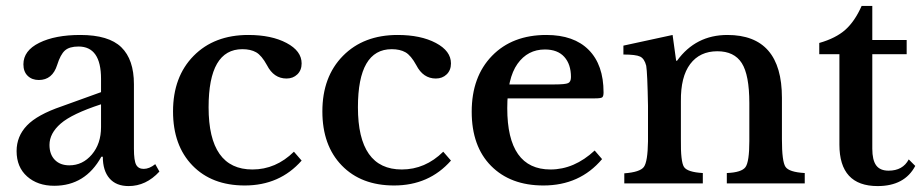

<svg xmlns="http://www.w3.org/2000/svg" viewBox="-20 -619 3116 648"><path d="M321 -190V-267Q223 -235 185 -202Q147 -169 147 -130Q147 -98 165 -79.5Q183 -61 214 -61Q259 -61 290 -97.5Q321 -134 321 -190ZM188 -260 321 -308V-353Q321 -462 245 -462Q214 -462 199 -448.5Q184 -435 173 -400Q157 -349 111 -349Q88 -349 73.5 -363Q59 -377 59 -402Q59 -448 112.5 -474.5Q166 -501 251 -501Q347 -501 389.5 -459.5Q432 -418 432 -335V-117Q432 -77 439.5 -63Q447 -49 465 -49Q484 -49 504 -65L518 -40Q473 9 414 9Q372 9 349.5 -17Q327 -43 327 -90H322Q268 8 163 8Q107 8 71.5 -23.5Q36 -55 36 -109Q36 -159 71 -195.5Q106 -232 188 -260Z M972 -107 998 -77Q924 7 806 7Q695 7 629.5 -60.5Q564 -128 564 -243Q564 -360 633.5 -430.5Q703 -501 818 -501Q896 -501 947 -474Q998 -447 998 -405Q998 -382 983.5 -368Q969 -354 947 -354Q904 -354 881 -399Q863 -432 844.5 -442.5Q826 -453 798 -453Q684 -453 684 -257Q684 -47 832 -47Q911 -47 972 -107Z M1476 -107 1502 -77Q1428 7 1310 7Q1199 7 1133.5 -60.5Q1068 -128 1068 -243Q1068 -360 1137.5 -430.5Q1207 -501 1322 -501Q1400 -501 1451 -474Q1502 -447 1502 -405Q1502 -382 1487.5 -368Q1473 -354 1451 -354Q1408 -354 1385 -399Q1367 -432 1348.5 -442.5Q1330 -453 1302 -453Q1188 -453 1188 -257Q1188 -47 1336 -47Q1415 -47 1476 -107Z M1664 -334H1850Q1888 -334 1897.5 -338.5Q1907 -343 1907 -359Q1907 -402 1884.5 -427Q1862 -452 1819 -452Q1761 -452 1726.5 -403.5Q1692 -355 1692 -254Q1692 -47 1838 -47Q1918 -47 1987 -111L2012 -82Q1937 7 1814 7Q1703 7 1637.5 -59Q1572 -125 1572 -242Q1572 -360 1640.5 -430.5Q1709 -501 1824 -501Q1917 -501 1967 -450.5Q2017 -400 2017 -307Q2017 -294 2012.5 -290.5Q2008 -287 1988 -287H1661Z M2262 -414H2265Q2328 -501 2435 -501Q2619 -501 2619 -289V-149Q2619 -74 2631 -56Q2643 -38 2696 -35V0H2433V-35Q2483 -37 2496 -55Q2509 -73 2509 -143V-271Q2509 -366 2483.5 -406Q2458 -446 2401 -446Q2342 -446 2309.5 -403Q2277 -360 2278 -277V-149Q2277 -73 2288.5 -55.5Q2300 -38 2352 -35V0H2087V-34Q2140 -38 2153 -55.5Q2166 -73 2167 -142V-262Q2165 -373 2161 -397Q2155 -421 2140.5 -428Q2126 -435 2084 -435V-465L2250 -501Z M2813 -436H2745V-474Q2801 -490 2833 -518.5Q2865 -547 2888 -599H2924V-484H3040V-436H2924V-117Q2924 -79 2937 -61Q2950 -43 2979 -43Q3027 -43 3047 -81L3069 -59Q3033 9 2942 9Q2813 9 2813 -131Z"/></svg>

Font: Kolar Light
Style: Regular
Weight: 300
Designer: Ramakrishna Saiteja (Kannada); Shiva Nallaperumal (Latin)
Foundry: Indian Type Foundry
Version: Version 1.001;PS 1.0;hotconv 1.0.88;makeotf.lib2.5.647800